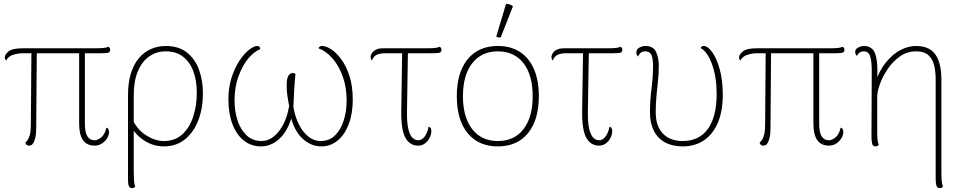

<svg xmlns="http://www.w3.org/2000/svg" viewBox="-20 -752 5016 1002"><path d="M474 8Q433 8 413 -21Q393 -50 393 -107V-493H423V-107Q423 -61 436 -40.5Q449 -20 474 -20Q491 -20 509.5 -36Q528 -52 535 -86Q544 -83 546.5 -76.5Q549 -70 549 -62Q549 -47 539 -30.5Q529 -14 512 -3Q495 8 474 8ZM131 8Q117 8 112 -7Q120 -15 126 -24Q132 -33 136.5 -51.5Q141 -70 141 -104L144 -487L172 -486L169 -84Q169 -53 164.5 -34.5Q160 -16 154.5 -6.5Q149 3 142.5 5.5Q136 8 131 8ZM12 -436Q5 -443 5 -453Q5 -467 24.5 -483.5Q44 -500 97 -500H480Q501 -500 518.5 -501.5Q536 -503 546 -508Q548 -507 551.5 -503Q555 -499 555 -492Q555 -478 541 -476Q527 -474 501 -474Q450 -474 399.5 -474Q349 -474 299 -474Q249 -474 198.5 -474Q148 -474 97 -474Q74 -474 48.5 -466Q23 -458 12 -436Z M670 230Q663 230 658.5 226.5Q654 223 651.5 216Q649 209 648.5 199Q648 189 648 176V-254Q648 -321 663.5 -370Q679 -419 706.5 -450.5Q734 -482 769.5 -497Q805 -512 845 -512Q913 -512 956 -477.5Q999 -443 1019 -387Q1039 -331 1039 -265Q1039 -187 1015 -124.5Q991 -62 945.5 -25Q900 12 835 12Q777 12 727.5 -22Q678 -56 652 -115L667 -137Q693 -78 741 -47Q789 -16 835 -16Q893 -16 931 -50.5Q969 -85 988 -142.5Q1007 -200 1007 -268Q1007 -330 989.5 -378.5Q972 -427 936 -455.5Q900 -484 845 -484Q796 -484 758 -457Q720 -430 699 -379Q678 -328 678 -255V149Q678 170 679.5 190.5Q681 211 686 221Q685 223 680.5 226.5Q676 230 670 230Z M1660 -512Q1682 -512 1709.5 -494Q1737 -476 1762.5 -440.5Q1788 -405 1804.5 -353Q1821 -301 1821 -232Q1821 -159 1800 -104Q1779 -49 1742 -18.5Q1705 12 1657 12Q1603 12 1559.5 -28Q1516 -68 1497 -144H1503Q1482 -68 1438.5 -28Q1395 12 1342 12Q1291 12 1252.5 -18.5Q1214 -49 1193 -104.5Q1172 -160 1172 -234Q1172 -296 1188.5 -347Q1205 -398 1229.5 -435Q1254 -472 1279.5 -492Q1305 -512 1322 -512Q1332 -512 1335 -506.5Q1338 -501 1338 -495Q1307 -484 1276 -447Q1245 -410 1224.5 -353.5Q1204 -297 1204 -227Q1204 -172 1219.5 -124Q1235 -76 1266.5 -46Q1298 -16 1346 -16Q1379 -16 1408 -39Q1437 -62 1458.5 -103Q1480 -144 1489 -199Q1485 -219 1480.5 -247Q1476 -275 1476 -306Q1476 -342 1485 -356.5Q1494 -371 1507 -371Q1510 -371 1514.5 -370Q1519 -369 1522 -367Q1518 -327 1515.5 -284Q1513 -241 1511 -194Q1526 -111 1565 -63.5Q1604 -16 1653 -16Q1699 -16 1729 -46Q1759 -76 1774 -124Q1789 -172 1789 -227Q1789 -297 1768.5 -353.5Q1748 -410 1714.5 -448Q1681 -486 1642 -500Q1647 -512 1660 -512Z M2162 8Q2119 8 2096 -32.5Q2073 -73 2074 -171L2079 -493H2109L2104 -171Q2103 -112 2111 -79Q2119 -46 2132.5 -33Q2146 -20 2162 -20Q2181 -20 2195.5 -38.5Q2210 -57 2217 -91Q2226 -88 2228.5 -81.5Q2231 -75 2231 -67Q2231 -51 2222.5 -33.5Q2214 -16 2198.5 -4Q2183 8 2162 8ZM1921 -436Q1914 -443 1914 -456Q1914 -462 1919.5 -472.5Q1925 -483 1939.5 -491.5Q1954 -500 1980 -500H2209Q2230 -500 2247.5 -501.5Q2265 -503 2275 -508Q2277 -507 2280.5 -503Q2284 -499 2284 -492Q2284 -478 2270 -476Q2256 -474 2230 -474Q2169 -474 2109 -474Q2049 -474 1988 -474Q1963 -474 1946 -466Q1929 -458 1921 -436Z M2578 12Q2477 12 2420.5 -57Q2364 -126 2364 -250Q2364 -333 2389.5 -391.5Q2415 -450 2463 -481Q2511 -512 2578 -512Q2646 -512 2693.5 -481Q2741 -450 2766.5 -391.5Q2792 -333 2792 -250Q2792 -126 2735.5 -57Q2679 12 2578 12ZM2578 -16Q2664 -16 2712 -78Q2760 -140 2760 -250Q2760 -360 2712 -422Q2664 -484 2578 -484Q2493 -484 2444.5 -422Q2396 -360 2396 -250Q2396 -140 2444.5 -78Q2493 -16 2578 -16ZM2593 -557Q2589 -556 2580.5 -557Q2572 -558 2570 -562L2621 -732Q2632 -731 2640.5 -728.5Q2649 -726 2657 -719Z M3106 8Q3063 8 3040 -32.5Q3017 -73 3018 -171L3023 -493H3053L3048 -171Q3047 -112 3055 -79Q3063 -46 3076.5 -33Q3090 -20 3106 -20Q3125 -20 3139.5 -38.5Q3154 -57 3161 -91Q3170 -88 3172.5 -81.5Q3175 -75 3175 -67Q3175 -51 3166.5 -33.5Q3158 -16 3142.5 -4Q3127 8 3106 8ZM2865 -436Q2858 -443 2858 -456Q2858 -462 2863.5 -472.5Q2869 -483 2883.5 -491.5Q2898 -500 2924 -500H3153Q3174 -500 3191.5 -501.5Q3209 -503 3219 -508Q3221 -507 3224.5 -503Q3228 -499 3228 -492Q3228 -478 3214 -476Q3200 -474 3174 -474Q3113 -474 3053 -474Q2993 -474 2932 -474Q2907 -474 2890 -466Q2873 -458 2865 -436Z M3543 12Q3489 12 3450.5 -9Q3412 -30 3392 -70Q3372 -110 3372 -166Q3372 -228 3380 -288Q3388 -348 3388 -410Q3388 -445 3380 -464.5Q3372 -484 3346 -484Q3331 -484 3322.5 -475.5Q3314 -467 3310 -457Q3301 -466 3301 -478Q3301 -495 3316.5 -503.5Q3332 -512 3348 -512Q3389 -512 3403.5 -481.5Q3418 -451 3418 -408Q3418 -370 3414 -331.5Q3410 -293 3406 -252Q3402 -211 3402 -166Q3402 -95 3439 -55.5Q3476 -16 3543 -16Q3629 -16 3674.5 -79.5Q3720 -143 3720 -262Q3720 -349 3696.5 -415Q3673 -481 3637 -501Q3639 -512 3653 -512Q3673 -512 3696 -481Q3719 -450 3735.5 -392.5Q3752 -335 3752 -256Q3752 -173 3727 -113Q3702 -53 3655 -20.5Q3608 12 3543 12Z M4306 8Q4265 8 4245 -21Q4225 -50 4225 -107V-493H4255V-107Q4255 -61 4268 -40.5Q4281 -20 4306 -20Q4323 -20 4341.5 -36Q4360 -52 4367 -86Q4376 -83 4378.5 -76.5Q4381 -70 4381 -62Q4381 -47 4371 -30.5Q4361 -14 4344 -3Q4327 8 4306 8ZM3963 8Q3949 8 3944 -7Q3952 -15 3958 -24Q3964 -33 3968.5 -51.5Q3973 -70 3973 -104L3976 -487L4004 -486L4001 -84Q4001 -53 3996.5 -34.5Q3992 -16 3986.5 -6.5Q3981 3 3974.5 5.5Q3968 8 3963 8ZM3844 -436Q3837 -443 3837 -453Q3837 -467 3856.5 -483.5Q3876 -500 3929 -500H4312Q4333 -500 4350.5 -501.5Q4368 -503 4378 -508Q4380 -507 4383.5 -503Q4387 -499 4387 -492Q4387 -478 4373 -476Q4359 -474 4333 -474Q4282 -474 4231.5 -474Q4181 -474 4131 -474Q4081 -474 4030.5 -474Q3980 -474 3929 -474Q3906 -474 3880.5 -466Q3855 -458 3844 -436Z M4885 230Q4875 230 4870.5 223.5Q4866 217 4864.5 205Q4863 193 4863 176V-338Q4863 -381 4854.5 -413.5Q4846 -446 4824 -465Q4802 -484 4760 -484Q4714 -484 4676.5 -457.5Q4639 -431 4612.5 -391.5Q4586 -352 4572 -313Q4558 -274 4558 -249V-56Q4558 -31 4560.5 -17.5Q4563 -4 4566 3Q4563 7 4559 9.5Q4555 12 4549 12Q4535 12 4531.5 -2Q4528 -16 4528 -41L4529 -260Q4529 -326 4529.5 -376.5Q4530 -427 4522 -455.5Q4514 -484 4488 -484Q4474 -484 4465 -477Q4456 -470 4452 -460Q4448 -464 4445.5 -469Q4443 -474 4443 -480Q4443 -496 4458.5 -504Q4474 -512 4490 -512Q4516 -512 4533 -495.5Q4550 -479 4556 -434.5Q4562 -390 4556 -307L4544 -313Q4568 -383 4604 -427Q4640 -471 4680.5 -491.5Q4721 -512 4760 -512Q4791 -512 4815.5 -503Q4840 -494 4857.5 -473Q4875 -452 4884 -417Q4893 -382 4893 -330V149Q4893 163 4893.5 177Q4894 191 4896 202.5Q4898 214 4901 221Q4900 223 4895.5 226.5Q4891 230 4885 230Z"/></svg>

Font: Arima Thin
Style: Regular
Weight: 100
Designer: Joana Correia and Natanael Gama
Foundry: NDISCOVER
Version: Version 1.101;gftools[0.9.23]